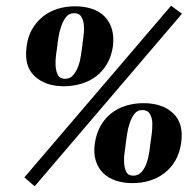

<svg xmlns="http://www.w3.org/2000/svg" viewBox="-20 -629 655 670"><path d="M65 -10 577 -609 615 -581 101 21ZM73 -467Q77 -501 92 -527Q107 -553 129.5 -571Q152 -589 180.5 -598Q209 -607 242 -607Q275 -607 301.5 -598Q328 -589 345.5 -571Q363 -553 370.5 -527Q378 -501 374 -467Q369 -433 354 -407Q339 -381 316.5 -363.5Q294 -346 264.5 -337Q235 -328 203 -328Q138 -328 100.5 -363.5Q63 -399 73 -467ZM180 -468Q178 -456 175.5 -437Q173 -418 174 -399.5Q175 -381 182 -367.5Q189 -354 207 -354Q225 -354 236 -367.5Q247 -381 253.5 -399Q260 -417 262.5 -436.5Q265 -456 267 -468Q268 -480 271 -499.5Q274 -519 273 -537.5Q272 -556 264.5 -569.5Q257 -583 239 -583Q221 -583 210.5 -569.5Q200 -556 193.5 -537Q187 -518 184 -499Q181 -480 180 -468ZM311 -129Q316 -163 330.5 -189Q345 -215 367.5 -233Q390 -251 419 -260Q448 -269 481 -269Q547 -269 584.5 -233.5Q622 -198 612 -129Q607 -95 592 -69Q577 -43 554.5 -25.5Q532 -8 503.5 1Q475 10 442 10Q410 10 383.5 1Q357 -8 339.5 -25.5Q322 -43 314 -69Q306 -95 311 -129ZM419 -130Q418 -118 415 -99Q412 -80 413 -61.5Q414 -43 420.5 -29.5Q427 -16 445 -16Q463 -16 474.5 -29.5Q486 -43 492 -61Q498 -79 501 -98.5Q504 -118 505 -130Q507 -142 509.5 -161.5Q512 -181 511.5 -199.5Q511 -218 503 -231.5Q495 -245 477 -245Q459 -245 449 -231.5Q439 -218 432.5 -199Q426 -180 423.5 -161Q421 -142 419 -130Z"/></svg>

Font: Gamine
Style: Bold Italic
Weight: 700
Designer: Tapiwanashe Sebastian Garikayi
Version: Version 1.000